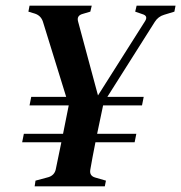

<svg xmlns="http://www.w3.org/2000/svg" viewBox="-20 -656 638 676"><path d="M102 0 105 -20 146 -31Q173 -37 177 -63L196 -155H58L64 -185H202L222 -285H84L90 -315H213L131 -580Q124 -601 103 -608L80 -615L84 -636H303L298 -615L271 -607Q249 -601 255 -580L325 -320L491 -582Q502 -600 482 -606L456 -615L461 -636H598L594 -615L558 -604Q537 -598 525 -579L358 -315H486L480 -285H343Q331 -227 322 -185H460L454 -155H316Q310 -126 306 -103.5Q302 -81 298 -59Q294 -37 315 -31L353 -20L349 0Z"/></svg>

Font: DeepMind Serif Text
Style: Italic
Weight: 400
Italic angle: -12°
Designer: Frank Grießhammer / Modifications: Colophon Foundry
Foundry: Colophon Foundry
Version: Version 5.003; ttfautohint (v1.8.2)